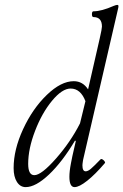

<svg xmlns="http://www.w3.org/2000/svg" viewBox="-20 -745 500 778"><path d="M84 13.2Q62 13.2 48.6 -7.8Q35.2 -28.8 35.2 -64Q35.2 -138.7 73.7 -221.9Q112.3 -305.2 169.9 -360.6Q227.5 -416 278.8 -416Q315.4 -416 336.9 -382.8L383.8 -587.9Q393.1 -628.9 393.1 -637.2Q393.1 -675.8 358.9 -675.8Q352.5 -675.8 352.5 -687.5Q352.5 -699.2 358.9 -699.2Q391.1 -699.2 440.9 -721.2Q450.7 -725.1 455.1 -725.1Q460 -725.1 460 -720.2Q460 -715.8 458 -708L316.9 -98.1Q316.4 -95.7 315.7 -90.8Q314.9 -85.9 314.5 -82Q314 -78.1 314 -75.2Q314 -50.8 327.1 -50.8Q335.9 -50.8 347.7 -60.5Q359.4 -70.3 387.2 -99.1Q390.1 -102.1 395.3 -99.1Q400.4 -96.2 403.8 -91.3Q407.2 -86.4 404.8 -84Q366.2 -38.6 333.5 -12.7Q300.8 13.2 282.2 13.2Q261.2 13.2 261.2 -28.8Q261.2 -39.6 262.7 -53Q264.2 -66.4 267.6 -84Q271 -101.6 273.4 -113Q275.9 -124.5 280.8 -145.5Q285.6 -166.5 287.1 -172.9L284.2 -175.8Q232.4 -88.9 178.5 -37.8Q124.5 13.2 84 13.2ZM119.1 -35.2Q147.5 -35.2 206.8 -102.5Q266.1 -169.9 304.2 -245.1L326.2 -335Q306.6 -386.2 266.1 -386.2Q231.9 -386.2 190.9 -336.7Q149.9 -287.1 122.1 -214.6Q94.2 -142.1 94.2 -81.1Q94.2 -35.2 119.1 -35.2Z"/></svg>

Font: Junicode SmCond Light
Style: Italic
Weight: 300
Width: 4
Italic angle: -11°
Designer: Peter S. Baker
Version: Version 2.206